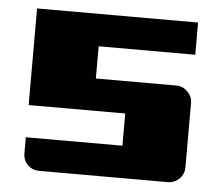

<svg xmlns="http://www.w3.org/2000/svg" viewBox="-42 -547 685 594"><g transform="rotate(5 300.0 -250.0)"><path d="M50 -500H550V-400H250V-300H500Q520 -300 535 -285Q550 -270 550 -250V-50Q550 -29 535 -14.5Q520 0 500 0H100Q79 0 64.5 -14.5Q50 -29 50 -50V-100H350V-200H50Z"/></g></svg>

Font: Tokeely Brookings
Style: Regular
Weight: 400
Designer: Peter Wiegel
Foundry: Peter Wiegel
Version: Version 2.001